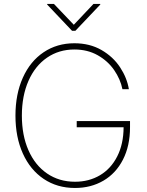

<svg xmlns="http://www.w3.org/2000/svg" viewBox="-20 -934 738 964"><path d="M353.5 -685.5Q275.9 -685.5 216.1 -644.5Q156.2 -603.5 123 -528.1Q89.8 -452.6 89.8 -353.5Q89.8 -254.9 122.8 -179.7Q155.8 -104.5 216.3 -63Q276.9 -21.5 356.4 -21.5Q427.2 -21.5 482.4 -54.4Q537.6 -87.4 568.8 -149.2Q600.1 -210.9 600.6 -294.9H365.2V-326.2H632.8V-294.9Q632.8 -201.7 597.4 -132.6Q562 -63.5 499.3 -26.9Q436.5 9.8 356.4 9.8Q267.1 9.8 199.5 -35.6Q131.8 -81.1 94.7 -163.3Q57.6 -245.6 57.6 -353.5Q57.6 -461.4 94.7 -543.9Q131.8 -626.5 199 -671.6Q266.1 -716.8 353.5 -716.8Q430.7 -716.8 489.5 -682.9Q548.3 -648.9 583 -595.9Q617.7 -543 627 -486.3H594.7Q584.5 -536.6 553 -582.3Q521.5 -627.9 470.5 -656.7Q419.4 -685.5 353.5 -685.5ZM350.6 -809.6 449.2 -914.1H483.4V-911.1L358.4 -779.3H341.8L216.8 -911.1V-914.1H251Z"/></svg>

Font: Pretendard Thin
Style: Regular
Weight: 100
Designer: Base glyphs from Inter by Rasmus Andersson; Hangeul glyphs from Noto Sans CJK(Source Han Sans) by Jang Soo-young and Kan
Foundry: Kil Hyung-jin
Version: Version 1.309